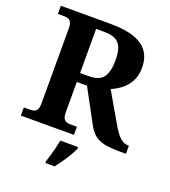

<svg xmlns="http://www.w3.org/2000/svg" viewBox="-164 -833 1039 1173"><g transform="rotate(20 355.5 -246.5)"><path d="M28 0V-53H70Q83.7 -53 95.2 -57Q106.7 -61.1 113.8 -74Q121 -87 121 -113V-600Q121 -626.9 113.8 -639.9Q106.7 -652.9 95.2 -657Q83.7 -661 70 -661H28V-714H350Q445 -714 505.5 -693Q566 -672 595 -630.5Q624 -589 624 -529Q624 -475.6 604 -438.8Q584 -402 553 -378Q522 -354 488 -340L607 -135Q633 -92 656 -72.5Q679 -53 707 -53H711V0H678Q618 0 578 -7Q538 -14 511.5 -33.5Q485 -53 464 -90L345 -310H279V-113Q279 -87 286 -74Q293 -61 305 -57Q317 -53 330 -53H373V0ZM334.6 -368Q404.4 -368 430.2 -404.8Q456 -441.5 456 -515.1Q456 -566 444 -596.5Q432 -627 405 -641Q378.1 -655 332.9 -655H279V-368ZM268 208Q275 188 282.5 162Q290 136 296.5 109.5Q303 83 307 61H423V71Q414 92 398 119Q382 146 363.5 172.5Q345 199 328 221H268Z"/></g></svg>

Font: Noto Serif Kannada
Style: Regular
Weight: 400
Designer: Universal Thirst, Indian Type Foundry and the Monotype Design Team
Foundry: Monotype Imaging Inc.
Version: Version 2.003